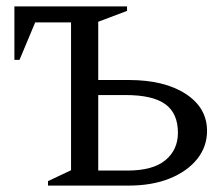

<svg xmlns="http://www.w3.org/2000/svg" viewBox="-20 -580 699 600"><path d="M381 0H130V-14L202 -48V-510H90L41 -393H25V-560H377V-546L287 -512V-330H382Q494 -330 560.5 -286.5Q627 -243 627 -171Q627 -122 596.5 -83.5Q566 -45 511 -22.5Q456 0 381 0ZM372 -283H287V-47H378Q458 -47 497 -79.5Q536 -112 536 -165Q536 -226 496.5 -254.5Q457 -283 372 -283Z"/></svg>

Font: Spectral SC
Style: Regular
Weight: 400
Designer: Jean-Baptiste Levee
Foundry: Production Type
Version: Version 2.001